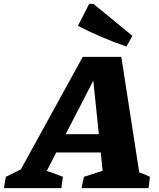

<svg xmlns="http://www.w3.org/2000/svg" viewBox="-74 -966 814 986"><path d="M641 -81Q655 -76 669.5 -70Q684 -64 696 -58L689 0H345L357 -58L453 -89L398 -621L437 -614L166 -88Q187 -82 207.5 -74Q228 -66 249 -58L241 0H-54L-44 -58L33 -96L351 -674H549ZM140 -183 183 -277H539L549 -183ZM575 -727Q511 -749 449 -775.5Q387 -802 326 -833L384 -946H406L606 -782Z"/></svg>

Font: Piazzolla Thin Black
Style: Italic
Weight: 900
Italic angle: -11.3°
Version: Version 2.005